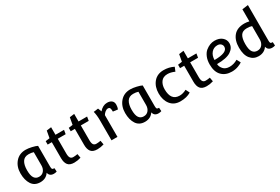

<svg xmlns="http://www.w3.org/2000/svg" viewBox="83 -1884 4398 3013"><g transform="rotate(-30 2282.5 -378.0)"><path d="M504 -501V-127Q504 -92 512 -80.5Q520 -69 551 -69L555 -6Q530 3 502 3Q424 3 409 -68Q356 12 252.5 12Q149 12 98.5 -65Q48 -142 48 -263.5Q48 -385 117 -465.5Q186 -546 302 -546Q349 -546 411.5 -531.5Q474 -517 504 -501ZM396 -209V-449Q357 -462 307 -462Q231 -462 196.5 -407Q162 -352 162 -255Q162 -158 191.5 -115Q221 -72 277 -72Q333 -72 364.5 -111.5Q396 -151 396 -209Z M742 -641 827 -652V-515H982L970 -443H827V-175Q827 -121 843.5 -96.5Q860 -72 895 -72Q930 -72 974 -80L987 -7Q925 12 867 12Q786 12 752.5 -31Q719 -74 719 -153V-443H644V-505L719 -515Z M1160 -641 1245 -652V-515H1400L1388 -443H1245V-175Q1245 -121 1261.5 -96.5Q1278 -72 1313 -72Q1348 -72 1392 -80L1405 -7Q1343 12 1285 12Q1204 12 1170.5 -31Q1137 -74 1137 -153V-443H1062V-505L1137 -515Z M1545 -364Q1545 -454 1527 -526L1611 -537L1636 -472Q1699 -546 1778 -546Q1831 -546 1860.5 -521Q1890 -496 1890 -450Q1890 -404 1875 -369L1789 -380Q1789 -425 1780.5 -443.5Q1772 -462 1745.5 -462Q1719 -462 1693.5 -441Q1668 -420 1653 -394V0H1545Z M2400 -501V-127Q2400 -92 2408 -80.5Q2416 -69 2447 -69L2451 -6Q2426 3 2398 3Q2320 3 2305 -68Q2252 12 2148.5 12Q2045 12 1994.5 -65Q1944 -142 1944 -263.5Q1944 -385 2013 -465.5Q2082 -546 2198 -546Q2245 -546 2307.5 -531.5Q2370 -517 2400 -501ZM2292 -209V-449Q2253 -462 2203 -462Q2127 -462 2092.5 -407Q2058 -352 2058 -255Q2058 -158 2087.5 -115Q2117 -72 2173 -72Q2229 -72 2260.5 -111.5Q2292 -151 2292 -209Z M2802 -546Q2900 -546 2982 -504L2952 -431Q2884 -462 2824 -462Q2744 -462 2705.5 -409Q2667 -356 2667 -276Q2667 -72 2825 -72Q2884 -72 2948 -106L2983 -36Q2906 12 2791.5 12Q2677 12 2615 -66Q2553 -144 2553 -265.5Q2553 -387 2619 -466.5Q2685 -546 2802 -546Z M3141 -641 3226 -652V-515H3381L3369 -443H3226V-175Q3226 -121 3242.5 -96.5Q3259 -72 3294 -72Q3329 -72 3373 -80L3386 -7Q3324 12 3266 12Q3185 12 3151.5 -31Q3118 -74 3118 -153V-443H3043V-505L3118 -515Z M3876 -114 3913 -46Q3896 -30 3841 -9Q3786 12 3723 12Q3611 12 3542.5 -56Q3474 -124 3474 -260Q3474 -335 3498 -392.5Q3522 -450 3560 -482Q3638 -546 3723.5 -546Q3809 -546 3859.5 -502.5Q3910 -459 3910 -396Q3910 -313 3831 -260.5Q3752 -208 3578 -208Q3578 -162 3616.5 -117Q3655 -72 3730.5 -72Q3806 -72 3876 -114ZM3813 -387Q3813 -417 3790.5 -439.5Q3768 -462 3727 -462Q3661 -462 3618.5 -412.5Q3576 -363 3575 -283Q3813 -283 3813 -387Z M4460 -768V-125Q4460 -89 4468.5 -79Q4477 -69 4507 -69L4511 -6Q4486 3 4458 3Q4380 3 4365 -68Q4312 12 4207 12Q4117 12 4060.5 -56.5Q4004 -125 4004 -258Q4004 -391 4069.5 -468.5Q4135 -546 4266 -546Q4306 -546 4352 -535V-754ZM4352 -207V-449Q4318 -462 4263 -462Q4182 -462 4150 -410Q4118 -358 4118 -257.5Q4118 -157 4148 -114.5Q4178 -72 4234 -72Q4290 -72 4321 -112Q4352 -152 4352 -207Z"/></g></svg>

Font: Convergence
Style: Regular
Weight: 400
Designer: Nicolas Silva and John Vargas
Foundry: Nicolas Silva and Jonh Vargas
Version: Version 1.002